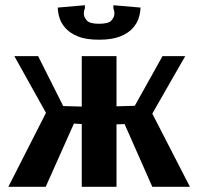

<svg xmlns="http://www.w3.org/2000/svg" viewBox="-20 -715 759 735"><path d="M12 0 156 -283 35 -500H126L222 -309L293 -307V-500H426V-308L496 -310L602 -500H689L563 -280L707 0H563L457 -240L426 -239V0H293V-240L263 -242L155 0ZM359 -563Q309 -563 278.5 -575.5Q248 -588 231.5 -606.5Q215 -625 209 -643Q203 -661 202 -673.5Q201 -686 201 -686L305 -695V-683Q305 -683 303 -677Q301 -671 301 -663Q301 -650 312 -637Q323 -624 359 -624Q396 -624 407 -637Q418 -650 418 -663Q418 -671 416 -677Q414 -683 414 -683V-695L518 -686Q518 -686 517 -673.5Q516 -661 510 -643Q504 -625 487.5 -606.5Q471 -588 440 -575.5Q409 -563 359 -563Z"/></svg>

Font: Arsenal SC
Style: Bold
Weight: 700
Designer: Andrij Shevchenko
Foundry: Stairsfor
Version: Version 2.001; ttfautohint (v1.8.4.7-5d5b)